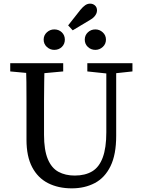

<svg xmlns="http://www.w3.org/2000/svg" viewBox="-20 -1016 777 1051"><path d="M373 15Q299 15 243 -13.5Q187 -42 156 -101Q125 -160 125 -251V-360Q125 -412 125 -463.5Q125 -515 124.5 -567Q124 -619 122 -670H224Q223 -620 222 -568.5Q221 -517 221 -465Q221 -413 221 -360V-278Q221 -195 241.5 -145.5Q262 -96 300 -75.5Q338 -55 389 -55Q446 -55 484.5 -78Q523 -101 542.5 -154Q562 -207 562 -292V-670H616V-272Q616 -170 585 -106.5Q554 -43 499 -14Q444 15 373 15ZM36 -625V-670H326V-625L196 -613H166ZM458 -625V-670H705V-625L594 -613H571ZM277 -743Q254 -743 236.5 -759Q219 -775 219 -799Q219 -823 236.5 -839Q254 -855 277 -855Q302 -855 318.5 -839Q335 -823 335 -799Q335 -775 318.5 -759Q302 -743 277 -743ZM378 -850 353 -877 420 -962Q434 -979 446.5 -987.5Q459 -996 473 -996Q489 -996 500 -986Q511 -976 511 -959Q511 -950 507 -941Q503 -932 494.5 -923Q486 -914 473 -907ZM502 -743Q478 -743 461 -759Q444 -775 444 -799Q444 -823 461 -839Q478 -855 502 -855Q525 -855 542.5 -839Q560 -823 560 -799Q560 -775 542.5 -759Q525 -743 502 -743Z"/></svg>

Font: Source Serif 4 18pt
Style: Regular
Weight: 400
Designer: Frank Grießhammer
Foundry: Adobe Systems Incorporated
Version: Version 4.004;hotconv 1.0.116;makeotfexe 2.5.65601